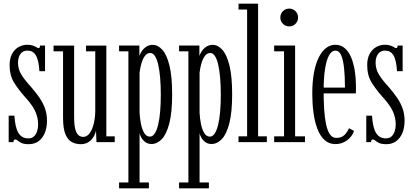

<svg xmlns="http://www.w3.org/2000/svg" viewBox="-20 -770 2238 1040"><path d="M135.5 11Q110 11 96.5 4.5Q83 -2 76 -8.2Q69 -14.5 63 -14.5Q57 -14.5 55 -10.5Q53 -6.5 53 0H27V-143.5H58Q60 -112 65.2 -88.8Q70.5 -65.5 79.5 -50.5Q88.5 -35.5 101.8 -28Q115 -20.5 133.5 -20.5Q153 -20.5 164.5 -31.8Q176 -43 181.2 -60Q186.5 -77 186.5 -94Q186.5 -120.5 179.2 -144.8Q172 -169 156 -193.8Q140 -218.5 113.5 -247Q80.5 -284 56.2 -322.8Q32 -361.5 32 -417.5Q32 -454 45.5 -478.5Q59 -503 80.8 -515.2Q102.5 -527.5 127 -527.5Q147 -527.5 158.8 -523Q170.5 -518.5 177.5 -514Q184.5 -509.5 189 -509.5Q193 -509.5 194.8 -513Q196.5 -516.5 197 -523.5H224V-384.5H193.5Q191.5 -415 186.8 -436.2Q182 -457.5 174 -470.5Q166 -483.5 154.8 -489.8Q143.5 -496 128.5 -496Q104.5 -496 91 -478Q77.5 -460 77.5 -430.5Q77.5 -396 95 -367Q112.5 -338 147 -300.5Q175 -268.5 194.8 -239.2Q214.5 -210 224.5 -180.2Q234.5 -150.5 234.5 -116.5Q234.5 -79 222.8 -50.2Q211 -21.5 189 -5.2Q167 11 135.5 11Z M417 11Q392 11 370 0Q348 -11 334.8 -42Q321.5 -73 321.5 -132.5V-492H270V-523H381.5V-138.5Q381.5 -93 388 -69.5Q394.5 -46 405.8 -37.2Q417 -28.5 431 -28.5Q451.5 -28.5 466.2 -49.2Q481 -70 488.5 -103Q496 -136 496 -172.5V-492H446V-523H556V-31.5H601.5V0H502.5L500 -62Q497.5 -47.5 487.8 -30.5Q478 -13.5 460.5 -1.2Q443 11 417 11Z M625 250V218.5H675.5V-492H625V-523.5H735V-467Q738 -477 746.8 -491Q755.5 -505 770.8 -516Q786 -527 807.5 -527Q835.5 -527 859.5 -500.2Q883.5 -473.5 898 -414.8Q912.5 -356 912.5 -259Q912.5 -161 897.2 -102Q882 -43 856.5 -16.5Q831 10 800.5 10Q780.5 10 766.5 -0.8Q752.5 -11.5 745 -25.5Q737.5 -39.5 736 -49V218.5H786.5V250ZM792 -30Q807 -30 818 -46.8Q829 -63.5 836.5 -93.8Q844 -124 847.5 -165.8Q851 -207.5 851 -257.5Q851 -307 847.5 -348.2Q844 -389.5 837 -419.8Q830 -450 819.2 -466.5Q808.5 -483 794 -483Q775.5 -483 763.5 -465.2Q751.5 -447.5 745 -422.8Q738.5 -398 736 -376.5V-159.5Q737.5 -130 743.2 -100.2Q749 -70.5 760.8 -50.2Q772.5 -30 792 -30Z M950 250V218.5H1000.5V-492H950V-523.5H1060V-467Q1063 -477 1071.8 -491Q1080.5 -505 1095.8 -516Q1111 -527 1132.5 -527Q1160.5 -527 1184.5 -500.2Q1208.5 -473.5 1223 -414.8Q1237.5 -356 1237.5 -259Q1237.5 -161 1222.2 -102Q1207 -43 1181.5 -16.5Q1156 10 1125.5 10Q1105.5 10 1091.5 -0.8Q1077.5 -11.5 1070 -25.5Q1062.5 -39.5 1061 -49V218.5H1111.5V250ZM1117 -30Q1132 -30 1143 -46.8Q1154 -63.5 1161.5 -93.8Q1169 -124 1172.5 -165.8Q1176 -207.5 1176 -257.5Q1176 -307 1172.5 -348.2Q1169 -389.5 1162 -419.8Q1155 -450 1144.2 -466.5Q1133.5 -483 1119 -483Q1100.5 -483 1088.5 -465.2Q1076.5 -447.5 1070 -422.8Q1063.5 -398 1061 -376.5V-159.5Q1062.5 -130 1068.2 -100.2Q1074 -70.5 1085.8 -50.2Q1097.5 -30 1117 -30Z M1272 0V-31.5H1318.5V-718.5H1272V-750H1378V-31.5H1425.5V0Z M1465 0V-31.5H1518.5V-492H1465V-523.5H1578.5V-31.5H1632V0ZM1547.5 -627Q1526.5 -627 1512.5 -641Q1498.5 -655 1498.5 -675Q1498.5 -695.5 1512.5 -709.5Q1526.5 -723.5 1547.5 -723.5Q1566.5 -723.5 1580.5 -709.5Q1594.5 -695.5 1594.5 -675Q1594.5 -655 1580.5 -641Q1566.5 -627 1547.5 -627Z M1796.5 10.5Q1761.5 10.5 1737.2 -12.2Q1713 -35 1698.5 -73.8Q1684 -112.5 1677.8 -161.5Q1671.5 -210.5 1671.5 -263Q1671.5 -328.5 1681 -378.2Q1690.5 -428 1707.8 -461.2Q1725 -494.5 1747.5 -511Q1770 -527.5 1796.5 -527.5Q1827 -527.5 1848.5 -508.2Q1870 -489 1883 -456.8Q1896 -424.5 1902 -385Q1908 -345.5 1908 -305Q1908 -294.5 1908 -284.2Q1908 -274 1907.5 -264H1726V-295.5H1848.5Q1848.5 -355 1843.8 -400.2Q1839 -445.5 1828 -470.8Q1817 -496 1796.5 -496Q1777 -496 1762.8 -471Q1748.5 -446 1740.8 -397.5Q1733 -349 1733 -278Q1733 -226 1735.8 -180Q1738.5 -134 1745.8 -98.8Q1753 -63.5 1766.5 -43.2Q1780 -23 1802 -23Q1831.5 -23 1847.8 -40.8Q1864 -58.5 1870 -75.5L1897.5 -61Q1889 -32.5 1861.2 -11Q1833.5 10.5 1796.5 10.5Z M2072.5 11Q2047 11 2033.5 4.5Q2020 -2 2013 -8.2Q2006 -14.5 2000 -14.5Q1994 -14.5 1992 -10.5Q1990 -6.5 1990 0H1964V-143.5H1995Q1997 -112 2002.2 -88.8Q2007.5 -65.5 2016.5 -50.5Q2025.5 -35.5 2038.8 -28Q2052 -20.5 2070.5 -20.5Q2090 -20.5 2101.5 -31.8Q2113 -43 2118.2 -60Q2123.5 -77 2123.5 -94Q2123.5 -120.5 2116.2 -144.8Q2109 -169 2093 -193.8Q2077 -218.5 2050.5 -247Q2017.5 -284 1993.2 -322.8Q1969 -361.5 1969 -417.5Q1969 -454 1982.5 -478.5Q1996 -503 2017.8 -515.2Q2039.5 -527.5 2064 -527.5Q2084 -527.5 2095.8 -523Q2107.5 -518.5 2114.5 -514Q2121.5 -509.5 2126 -509.5Q2130 -509.5 2131.8 -513Q2133.5 -516.5 2134 -523.5H2161V-384.5H2130.5Q2128.5 -415 2123.8 -436.2Q2119 -457.5 2111 -470.5Q2103 -483.5 2091.8 -489.8Q2080.5 -496 2065.5 -496Q2041.5 -496 2028 -478Q2014.5 -460 2014.5 -430.5Q2014.5 -396 2032 -367Q2049.5 -338 2084 -300.5Q2112 -268.5 2131.8 -239.2Q2151.5 -210 2161.5 -180.2Q2171.5 -150.5 2171.5 -116.5Q2171.5 -79 2159.8 -50.2Q2148 -21.5 2126 -5.2Q2104 11 2072.5 11Z"/></svg>

Font: Imbue Light
Style: Regular
Weight: 300
Designer: Tyler Finck
Foundry: Etcetera Type Company
Version: Version 1.102